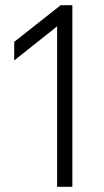

<svg xmlns="http://www.w3.org/2000/svg" viewBox="-20 -723 403 743"><path d="M201 -621 35 -489V-561L215 -703H260V0H201Z"/></svg>

Font: Metropolitano Light
Style: Regular
Weight: 300
Designer: Fonts by Alex Slobzheninov & Chris M. Simpson / Changes by Cristiano Sobral
Foundry: Fonts by Alex Slobzheninov & Chris M. Simpson / Changes by Cristiano Sobral
Version: Version 1.00;August 30, 2020;FontCreator 13.0.0.2681 64-bit